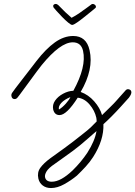

<svg xmlns="http://www.w3.org/2000/svg" viewBox="-20 -630 684 971"><path d="M449 -610Q454 -610 459 -606.5Q464 -603 465 -598Q466 -593 463 -590Q461 -588 445 -575Q429 -562 408.5 -545.5Q388 -529 370 -516.5Q352 -504 345 -504Q339 -504 324.5 -516Q310 -528 294 -544.5Q278 -561 266 -574.5Q254 -588 251 -592Q250 -594 249 -598Q248 -603 252 -606.5Q256 -610 261 -610Q269 -610 275 -604Q311 -566 342 -540Q360 -549 382.5 -564.5Q405 -580 423 -593.5Q441 -607 444 -609Q446 -610 449 -610ZM238 321Q213 321 196 308Q179 295 174 273Q167 242 184 218.5Q201 195 235 170Q262 151 306.5 118.5Q351 86 397 49Q423 29 438.5 14.5Q454 0 469 -16Q469 -23 468 -28Q467 -33 467 -35Q459 -71 433 -101.5Q407 -132 373 -136Q317 -48 281 -48Q256 -48 249 -76Q244 -100 258.5 -121Q273 -142 299 -156Q325 -170 351 -171Q418 -293 400 -373Q390 -416 348 -416Q285 -416 191 -301Q184 -292 165 -267Q146 -242 123.5 -210.5Q101 -179 79 -150Q74 -143 68 -136Q62 -129 54 -129Q41 -129 38 -143Q36 -152 41 -160Q43 -164 58 -183.5Q73 -203 93 -229Q113 -255 132.5 -280Q152 -305 164 -321Q212 -383 257.5 -415.5Q303 -448 350 -448Q417 -448 433 -376Q455 -280 388 -165Q427 -151 456.5 -117.5Q486 -84 496 -48Q524 -75 537 -88Q550 -101 556 -107Q562 -113 567 -119Q572 -125 583 -137Q594 -149 617 -175Q622 -179 627 -179Q632 -179 637.5 -176Q643 -173 644 -167Q647 -156 632 -136Q614 -116 590.5 -90Q567 -64 543.5 -40.5Q520 -17 503 -2Q506 78 451 164Q435 189 413.5 212.5Q392 236 369 258Q340 282 305 301.5Q270 321 238 321ZM278 -76Q296 -87 313 -106Q330 -125 336 -139Q306 -127 290 -109.5Q274 -92 278 -76ZM242 289Q287 289 347 232Q390 190 422 142Q460 82 468 33Q462 38 453.5 45.5Q445 53 429 67Q404 89 384.5 105Q365 121 346.5 134.5Q328 148 307 163Q286 178 258 198Q225 220 215 237.5Q205 255 208 267Q213 289 242 289Z"/></svg>

Font: Oooh Baby
Style: Normal
Weight: 400
Designer: Robert E. Leuschke
Foundry: Robert E. Leuschke
Version: Version 1.011; ttfautohint (v1.8.3)